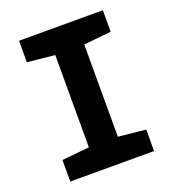

<svg xmlns="http://www.w3.org/2000/svg" viewBox="-131 -814 825 915"><g transform="rotate(-20 281.5 -357.0)"><path d="M69 0H494V-109L355 -123V-591L494 -605V-714H69V-605L208 -591V-123L69 -109Z"/></g></svg>

Font: Noto Sans Mono SemiCondensed ExtraBold
Style: Regular
Weight: 800
Width: 4
Designer: Monotype Design Team
Foundry: Monotype Imaging Inc.
Version: Version 2.014